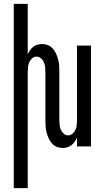

<svg xmlns="http://www.w3.org/2000/svg" viewBox="-20 -755 540 990"><path d="M51 215V-735H123V-475Q128 -486 135 -496Q142 -506 151.5 -513.5Q161 -521 173 -524.5Q185 -528 197 -528Q213 -528 227.5 -522Q242 -516 252.5 -504Q263 -492 269.5 -477.5Q276 -463 280 -447.5Q284 -432 285 -416.5Q286 -401 286 -385V-135Q286 -122 287.5 -109.5Q289 -97 294 -85.5Q299 -74 309 -65.5Q319 -57 332 -57Q344 -57 354 -65.5Q364 -74 369 -85.5Q374 -97 375.5 -109.5Q377 -122 377 -135V-520H449V0H377V-45Q372 -34 365 -24Q358 -14 348.5 -6.5Q339 1 327 4.5Q315 8 303 8Q287 8 272.5 2Q258 -4 247.5 -16Q237 -28 230.5 -42.5Q224 -57 220 -72.5Q216 -88 215 -103.5Q214 -119 214 -135V-385Q214 -398 212.5 -410.5Q211 -423 206 -434.5Q201 -446 191 -454.5Q181 -463 168 -463Q156 -463 146 -454.5Q136 -446 131 -434.5Q126 -423 124.5 -410.5Q123 -398 123 -385V215Z"/></svg>

Font: Iosevka srxl
Style: Regular
Weight: 400
Monospace: yes
Designer: Belleve Invis
Foundry: Belleve Invis
Version: Version 33.0.1; ttfautohint (v1.8.3)